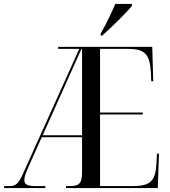

<svg xmlns="http://www.w3.org/2000/svg" viewBox="-20 -951 858 971"><path d="M489 -781V-771H497C544 -813 619 -886 647 -921V-931H563C544 -886 517 -830 489 -781ZM1 0H209V-10H158C120 -10 103 -18 103 -40C103 -56 110 -75 124 -107L191 -257H395V-81C395 -21 379 -10 331 -10H314V0H778L784 -174H774L771 -120C766 -37 740 -10 654 -10H486V-372H702V-382H486V-704H623C711 -704 737 -680 743 -587L745 -540H755L750 -714H274V-704H381L105 -92C76 -24 63 -10 29 -10H1ZM196 -267 392 -704H395V-267Z"/></svg>

Font: Noto Serif Display Condensed
Style: Regular
Weight: 400
Width: 3
Designer: Monotype Design Team
Foundry: Monotype Imaging Inc.
Version: Version 2.009